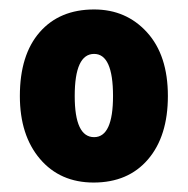

<svg xmlns="http://www.w3.org/2000/svg" viewBox="-20 -742 397 406"><path d="M335 -539Q335 -454 293 -405Q251 -356 178 -356Q107 -356 64.5 -406Q22 -456 22 -539Q22 -626 64 -674Q106 -722 179 -722Q247 -722 291 -673.5Q335 -625 335 -539ZM138 -539Q138 -452 179 -452Q219 -452 219 -539Q219 -628 179 -628Q138 -628 138 -539Z"/></svg>

Font: Noto Sans Khmer UI Condensed Black
Style: Regular
Weight: 900
Width: 3
Designer: Danh Hong and the Monotype Design Team
Foundry: Monotype Imaging Inc.
Version: Version 2.002; ttfautohint (v1.8.4.7-5d5b)